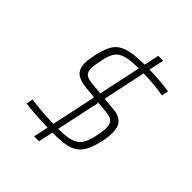

<svg xmlns="http://www.w3.org/2000/svg" viewBox="-199 -811 934 934"><g transform="rotate(45 268.5 -344.0)"><path d="M232 -68Q208 -68 183 -69Q158 -70 135 -71.5Q112 -73 91.5 -75Q71 -77 55 -79L62 -113Q96 -109 120.5 -106.5Q145 -104 169.5 -103Q194 -102 227 -101Q292 -99 327.5 -107.5Q363 -116 380.5 -141Q398 -166 407 -215Q410 -232 412 -245Q414 -258 414 -268Q414 -296 401.5 -308Q389 -320 360 -323L206 -338Q158 -343 137 -362Q116 -381 116 -418Q116 -431 118 -446Q120 -461 124 -479Q133 -522 146.5 -549.5Q160 -577 183 -592Q206 -607 243.5 -613Q281 -619 338 -619Q366 -619 395 -617.5Q424 -616 451.5 -613.5Q479 -611 500 -607L493 -573Q467 -577 439 -580Q411 -583 383 -584.5Q355 -586 330 -586Q270 -586 237 -578Q204 -570 188.5 -548Q173 -526 165 -485Q161 -462 158.5 -448Q156 -434 156 -423Q156 -397 169 -386.5Q182 -376 213 -373L373 -358Q400 -356 417.5 -346Q435 -336 443.5 -318.5Q452 -301 452 -274Q452 -261 450.5 -245.5Q449 -230 445 -213Q435 -167 421 -138.5Q407 -110 384.5 -94Q362 -78 325 -72.5Q288 -67 232 -68ZM194 8 344 -696H378L228 8Z"/></g></svg>

Font: Saira Thin Thin
Style: Italic
Weight: 250
Italic angle: -12°
Version: Version 1.101